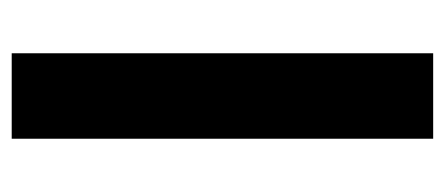

<svg xmlns="http://www.w3.org/2000/svg" viewBox="-236 -524 760 328"><g transform="rotate(-90 144.0 -360.0)"><path d="M71 0V-720H217V0Z"/></g></svg>

Font: Geologica Thin Roman SemiBold
Style: Regular
Weight: 600
Version: Version 1.010;gftools[0.9.28]